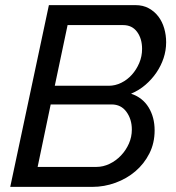

<svg xmlns="http://www.w3.org/2000/svg" viewBox="-20 -730 687 750"><path d="M171 -710H509Q539 -710 561.5 -697.5Q584 -685 599 -665Q614 -645 621.5 -619Q629 -593 629 -565Q629 -533 619 -503Q609 -473 591 -446.5Q573 -420 548 -398.5Q523 -377 492 -364Q537 -349 560.5 -310.5Q584 -272 584 -221Q584 -171 563.5 -130.5Q543 -90 509 -61Q475 -32 431 -16Q387 0 341 0H20ZM357 -78Q383 -78 408 -90Q433 -102 452.5 -122.5Q472 -143 483.5 -169Q495 -195 495 -224Q495 -264 474 -293Q453 -322 416 -322H178L127 -78ZM405 -395Q430 -395 453.5 -406.5Q477 -418 495 -438Q513 -458 524 -484Q535 -510 535 -539Q535 -579 515.5 -605.5Q496 -632 461 -632H244L194 -395Z"/></svg>

Font: PTCRaleway Medium
Style: Italic
Weight: 500
Italic angle: -12°
Designer: Matt McInerney, Pablo Impallari, Rodrigo Fuenzalida
Foundry: Matt McInerney, Pablo Impallari, Rodrigo Fuenzalida
Version: Version 3.000g; ttfautohint (v1.5) -l 8 -r 28 -G 28 -x 14 -D